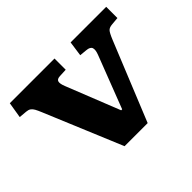

<svg xmlns="http://www.w3.org/2000/svg" viewBox="-115 -713 902 902"><g transform="rotate(-45 335.5 -262.0)"><path d="M264 0 102.5 -387Q94.5 -406.5 88.3 -417.7Q82 -429 73.8 -434.7Q65.5 -440.5 52 -441.5L12.5 -445L25.5 -524H322.5V-449.5L281 -447.5Q262 -446.5 259 -434.2Q256 -422 266 -397.5L372 -130.5H378.5L479 -391Q489 -416.5 484.5 -430.2Q480 -444 455.5 -446L419 -449.5L429.5 -524H666V-449.5L627 -446Q608.5 -444.5 599.8 -435.5Q591 -426.5 577 -392L417.5 0Z"/></g></svg>

Font: Literata Variable Black
Style: Regular
Weight: 900
Designer: Latin by Veronika Burian and Jose Scaglione. Greek by Irene Vlachou. Cyrillic by Vera Evstafieva.
Foundry: TypeTogether
Version: Version 3.021